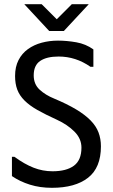

<svg xmlns="http://www.w3.org/2000/svg" viewBox="-20 -900 540 917"><path d="M37 -59V-151H49Q97 -116 140.5 -99Q184 -82 231 -82Q297 -82 333 -108.5Q369 -135 369 -195Q369 -238 335.5 -271.5Q302 -305 252 -328Q197 -353 159 -374.5Q121 -396 97 -420Q73 -444 62.5 -472Q52 -500 52 -537Q52 -581 68.5 -613Q85 -645 113.5 -665.5Q142 -686 179 -696Q216 -706 257 -706Q299 -706 344.5 -698Q390 -690 426 -664V-581H412Q342 -630 260 -630Q203 -630 172 -609Q141 -588 141 -540Q141 -498 169 -472Q197 -446 239 -429Q301 -403 343.5 -377.5Q386 -352 412.5 -325Q439 -298 450.5 -267.5Q462 -237 462 -201Q462 -99 400.5 -51Q339 -3 228 -3Q171 -3 123 -18Q75 -33 37 -59ZM215 -752 96 -880H179L251 -808L323 -880H404L285 -752Z"/></svg>

Font: D2Coding
Style: Regular
Weight: 400
Monospace: yes
Designer: Yong-Rak Park; Jeong-Hwan Yoon; Sang-Min Lee;
Foundry: NHN Corporation
Version: Version 1.3.2; Build 20180524